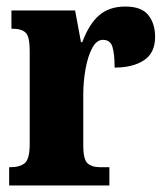

<svg xmlns="http://www.w3.org/2000/svg" viewBox="-20 -568 508 588"><path d="M8 0V-56H12Q41 -56 56 -68.5Q71 -81 71 -128V-412Q71 -456 58.5 -468Q46 -480 19 -480H15V-536H210L228 -439H232Q253 -495 284 -521.5Q315 -548 364 -548Q413 -548 434 -522Q455 -496 455 -455Q455 -406 421 -383.5Q387 -361 331 -361Q331 -402 324.5 -424Q318 -446 295 -446Q276 -446 262.5 -421Q249 -396 242 -357Q235 -318 235 -277V-123Q235 -79 248.5 -67.5Q262 -56 285 -56H315V0Z"/></svg>

Font: Noto Serif Sinhala ExtraCondensed Black
Style: Regular
Weight: 900
Width: 2
Designer: Jelle Bosma - Monotype Design Team
Foundry: Monotype Imaging Inc.
Version: Version 2.007; ttfautohint (v1.8.4.7-5d5b)